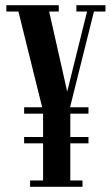

<svg xmlns="http://www.w3.org/2000/svg" viewBox="-20 -720 426 740"><path d="M96 0V-24.5H146V-167.5H73V-192H146V-282H73V-306.5H142.5L51 -675.5H4.5V-700H206.5V-675.5H169.5L239 -367L315.5 -675.5H274.5V-700H386.5V-675.5H342L251 -310.5V-306.5H321V-282H251V-192H321V-167.5H251V-24.5H298V0Z"/></svg>

Font: Imbue 50pt SemiBold
Style: Regular
Weight: 600
Designer: Tyler Finck
Foundry: Etcetera Type Company
Version: Version 1.102; ttfautohint (v1.8.3)